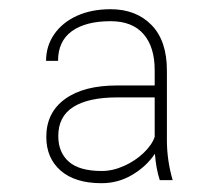

<svg xmlns="http://www.w3.org/2000/svg" viewBox="-20 -741 478 423"><path d="M332 -344.2Q323.7 -369.6 321.3 -402.3Q302.7 -374.5 271.7 -356Q240.7 -337.4 203.6 -337.4Q145.5 -337.4 113.8 -365Q82 -392.6 82 -439.5Q82 -492.7 123 -522.7Q164.1 -552.7 237.8 -552.7H320.8V-586.4Q320.8 -637.7 296.1 -666Q271.5 -694.3 223.6 -694.3Q168.9 -694.3 138.4 -672.4Q107.9 -650.4 107.9 -606.9H81.5Q81.5 -639.6 99.4 -665.5Q117.2 -691.4 149.4 -706.1Q181.6 -720.7 223.6 -720.7Q279.8 -720.7 313.7 -686Q347.7 -651.4 347.7 -585.9V-432.6Q347.7 -387.7 360.4 -344.2ZM320.8 -439.5V-526.4H238.3Q174.8 -526.4 141.6 -505.4Q108.4 -484.4 108.4 -441.4Q108.4 -405.3 131.6 -384.8Q154.8 -364.3 204.1 -364.3Q228.5 -364.3 253.4 -375.5Q278.3 -386.7 296.6 -404.3Q314.9 -421.9 320.8 -439.5Z"/></svg>

Font: Heebo Thin
Style: Regular
Weight: 250
Designer: Oded Ezer
Foundry: Meir Sadan
Version: Version 2.001; ttfautohint (v1.5.14-ce02) -l 8 -r 50 -G 200 